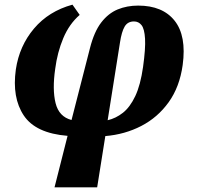

<svg xmlns="http://www.w3.org/2000/svg" viewBox="-20 -574 847 824"><path d="M214 230 270 9Q133 -2 82 -78.5Q31 -155 48 -276Q63 -377 126 -451.5Q189 -526 291 -554L322 -510Q277 -471 251.5 -410Q226 -349 217 -279Q204 -190 218.5 -131.5Q233 -73 287 -59L366 -367Q384 -438 414.5 -477.5Q445 -517 485 -533.5Q525 -550 573 -550Q678 -550 729.5 -485Q781 -420 764 -295Q751 -201 704 -135.5Q657 -70 586.5 -33.5Q516 3 432 10L397 230ZM495 -392 442 -58Q477 -66 507.5 -90Q538 -114 560.5 -161.5Q583 -209 594 -287Q605 -366 602.5 -408Q600 -450 587.5 -466Q575 -482 555 -482Q528 -482 515 -460Q502 -438 495 -392Z"/></svg>

Font: Noto Serif ExtraBold
Style: Italic
Weight: 800
Italic angle: -12°
Designer: Monotype Design Team
Foundry: Monotype Imaging Inc.
Version: Version 2.013